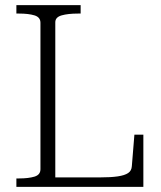

<svg xmlns="http://www.w3.org/2000/svg" viewBox="-20 -730 630 750"><path d="M295 -710H44V-677H55Q91 -677 114.5 -670Q138 -663 138 -641V-69Q138 -47 114.5 -40Q91 -33 55 -33H44V0H540V-204H505L495 -81Q494 -63 480.5 -54Q467 -45 440 -41Q413 -37 369 -37H196V-643Q196 -663 221 -670Q246 -677 284 -677H295Z"/></svg>

Font: Roboto Serif 36pt ExtraLight
Style: Regular
Weight: 250
Designer: Greg Gazdowicz
Foundry: Commercial Type
Version: Version 1.008